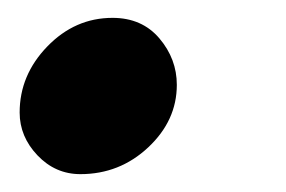

<svg xmlns="http://www.w3.org/2000/svg" viewBox="-20 -161 320 215"><path d="M2 -35Q2 -77 33 -109Q64 -141 106 -141Q139 -141 158.5 -118Q178 -95 178 -66Q178 -26 146 4Q114 34 70 34Q42 34 22 13Q2 -8 2 -35Z"/></svg>

Font: EB Garamond ExtraBold
Style: Italic
Weight: 800
Italic angle: -17.2°
Designer: Georg Duffner and Octavio Pardo
Foundry: Georg Duffner
Version: Version 1.000